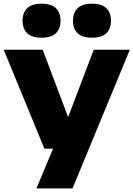

<svg xmlns="http://www.w3.org/2000/svg" viewBox="-24 -824 739 1064"><path d="M222 0 -3.5 -548.5H212.5L353.5 -175L495.5 -548.5H695.5L378 220H178L270 0ZM486 -615Q431.5 -615 406 -640Q380.5 -665 380.5 -709.5Q380.5 -753.5 406 -778.5Q431.5 -803.5 486 -803.5Q540 -803.5 565.5 -778.5Q591 -753.5 591 -709.5Q591 -665 565.5 -640Q540 -615 486 -615ZM206 -615Q152 -615 126.5 -640Q101 -665 101 -709.5Q101 -753.5 126.5 -778.5Q152 -803.5 206 -803.5Q260.5 -803.5 286 -778.5Q311.5 -753.5 311.5 -709.5Q311.5 -665 286 -640Q260.5 -615 206 -615Z"/></svg>

Font: Encode Sans Exp XBd
Style: Regular
Weight: 800
Width: 7
Designer: Multiple Designers
Foundry: Impallari Type
Version: Version 3.002; ttfautohint (v1.8.3) -l 8 -r 50 -G 200 -x 14 